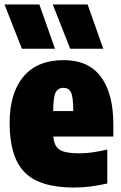

<svg xmlns="http://www.w3.org/2000/svg" viewBox="-23 -828 542 859"><path d="M307 11Q154 11 87 -57.5Q20 -126 20 -278Q20 -411 81.8 -485Q143.5 -559 262 -559Q373 -559 428.5 -484.2Q484 -409.5 484 -272V-217H215.5Q219 -174.5 243.5 -158.2Q268 -142 332 -142Q363 -142 394.2 -146.8Q425.5 -151.5 457 -159V-7Q416.5 2 381.2 6.5Q346 11 307 11ZM261 -435Q237 -435 226.2 -415Q215.5 -395 215 -331H305Q304.5 -395 294.5 -415Q284.5 -435 261 -435ZM291 -610 213 -808H369L439 -610ZM75 -610 -3 -808H153L223 -610Z"/></svg>

Font: Encode Sans Condensed Condensed Black
Style: Regular
Weight: 900
Width: 3
Designer: Multiple Designers
Foundry: Impallari Type
Version: Version 3.000; ttfautohint (v1.8.3) -l 8 -r 50 -G 200 -x 14 